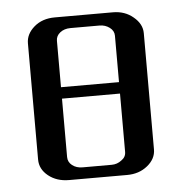

<svg xmlns="http://www.w3.org/2000/svg" viewBox="-40 -477 488 515"><g transform="rotate(-5 204.0 -219.0)"><path d="M47.9 -62V-375Q47.9 -399.9 69.8 -418.9Q91.8 -438 126 -438H282.2Q314.5 -438 336.9 -418.9Q359.9 -399.9 359.9 -375V-62Q359.9 -36.6 336.9 -18.1Q314.5 0 282.2 0H126Q92.8 0 70.3 -18.1Q47.9 -36.1 47.9 -62ZM126 -62Q126 -48.3 137.2 -39.6Q148.4 -30.8 165 -30.8H243.2Q258.3 -30.8 270 -40Q282.2 -48.3 282.2 -62V-219.2H126ZM126 -250H282.2V-375Q282.2 -388.2 270.5 -397Q258.8 -405.8 243.2 -405.8H165Q148.4 -405.8 137.2 -397Q126 -388.2 126 -375Z"/></g></svg>

Font: Hhenum
Style: Regular
Weight: 400
Designer: T. Christopher White
Version: Version 1.0